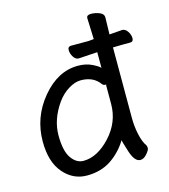

<svg xmlns="http://www.w3.org/2000/svg" viewBox="-110 -802 804 914"><g transform="rotate(-15 292.0 -345.5)"><path d="M404.8 -367.2Q409.2 -371.1 401.1 -371.1Q393.1 -371.1 387.2 -377.9Q356 -421.9 293.9 -421.9Q265.1 -421.9 233.2 -402.3Q201.2 -382.8 176.8 -349.1Q124 -273.9 124 -196Q124 -118.2 148.9 -83Q173.8 -47.9 208 -47.9Q276.9 -47.9 340.8 -116.9Q404.8 -186 404.8 -275.9ZM482.9 -597.2Q509.8 -599.1 545.9 -602.1H546.9Q562 -602.1 573 -585.4Q584 -568.8 584 -551.5Q584 -534.2 566.9 -534.2H528.8Q502 -534.2 481.9 -533.2H482.9V-185.1Q482.9 -143.1 491.9 -102.5Q501 -62 516.1 -42Q519 -36.1 519 -27.1Q519 -18.1 503.4 0Q487.8 18.1 471.2 18.1Q442.9 18.1 425.5 -35.9Q408.2 -89.8 408.2 -96.2Q375 -42 325 -9Q274.9 23.9 206.5 23.9Q138.2 23.9 91.1 -31Q43.9 -85.9 43.9 -186Q43.9 -306.2 121.6 -399.2Q199.2 -492.2 298.8 -492.2Q337.9 -492.2 368.4 -477.1Q398.9 -461.9 404.8 -453.1V-530.8L377.9 -528.8H373Q372.1 -528.8 313 -524.9H312Q296.9 -524.9 286.4 -541.5Q275.9 -558.1 275.9 -575.4Q275.9 -592.8 293 -592.8H377.9L404.8 -595.2L400.9 -699.2Q400.9 -714.8 422.4 -714.8Q443.8 -714.8 464.4 -706.5Q484.9 -698.2 484.9 -681.2Z"/></g></svg>

Font: LXGW WenKai Screen
Style: Regular
Weight: 400
Designer: LXGW / Fontworks Inc.
Foundry: LXGW / Fontworks Inc.
Version: Version 1.510;January 18,2025